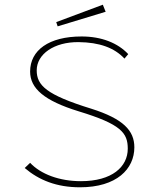

<svg xmlns="http://www.w3.org/2000/svg" viewBox="-20 -786 665 816"><path d="M225 -674 429 -736 417 -766 219 -692ZM320 10C476 10 551 -68 551 -160C551 -231 504 -281 368 -324C177 -383 136 -423 136 -487C136 -556 210 -608 314 -607C403 -606 466 -583 509 -537L525 -556C481 -603 412 -631 327 -631C187 -631 108 -572 108 -482C108 -410 168 -358 314 -313C495 -258 523 -221 523 -154C523 -77 456 -16 324 -16C232 -16 153 -46 108 -94L85 -72C146 -20 221 10 320 10Z"/></svg>

Font: Inconsolata Expanded ExtraLight
Style: Regular
Weight: 200
Width: 7
Monospace: yes
Designer: Raph Levien, Cyreal, Brenton Simpson
Foundry: Raph Levien, Cyreal, Google
Version: Version 3.100